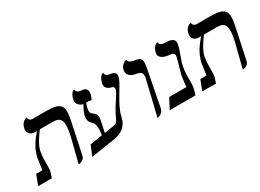

<svg xmlns="http://www.w3.org/2000/svg" viewBox="-26 -1092 2221 1637"><g transform="rotate(-30 1084.5 -273.5)"><path d="M412 12C412 12 467 9 476 -33L542 -344C573 -487 541 -521 395 -521H269C242 -521 229 -534 227 -557C227 -557 177 -550 164 -487C155 -446 178 -413 225 -413H247C200 -359 154 -300 135 -212C133 -202 125 -135 119 -100H58L20 0H155L173 -58C177 -76 177 -99 177 -126C177 -163 177 -208 187 -256C198 -306 246 -375 275 -413H400C488 -413 502 -368 474 -234Z M821 -122 739 -109 763 -219C774 -273 758 -285 729 -308C728 -308 727 -309 727 -309C712 -320 711 -339 716 -364C719 -378 724 -395 731 -413C747 -413 760 -413 781 -408C787 -417 797 -440 799 -451C813 -518 773 -521 745 -523C745 -523 745 -523 744 -523C733 -524 699 -527 698 -561C698 -561 662 -557 648 -487C640 -451 667 -422 704 -413C683 -377 668 -343 664 -323C654 -276 668 -257 697 -229C711 -214 720 -169 707 -104L586 -85L545 14L765 -20C857 -30 913 -75 930 -154C955 -275 1065 -395 1080 -466C1087 -496 1073 -514 1039 -519C994 -526 984 -535 983 -561C983 -561 946 -558 930 -485C923 -450 942 -427 987 -416C1003 -412 1009 -401 1005 -382C1003 -372 988 -344 962 -306C856 -150 894 -131 821 -122Z M1192 6C1192 6 1246 0 1257 -51L1326 -406C1347 -504 1317 -510 1264 -519C1264 -519 1263 -519 1263 -519C1242 -523 1209 -530 1211 -559C1211 -559 1158 -550 1146 -494C1137 -453 1166 -421 1213 -413C1264 -405 1287 -393 1274 -336Z M1601 -272C1613 -330 1644 -391 1656 -448C1669 -508 1624 -516 1578 -518C1549 -519 1515 -521 1516 -554C1516 -554 1472 -554 1457 -482C1448 -442 1486 -413 1556 -409C1583 -407 1600 -394 1594 -369C1584 -320 1562 -256 1550 -204C1549 -196 1547 -188 1547 -181C1542 -152 1539 -128 1538 -100H1368L1315 0H1569C1575 -14 1580 -35 1586 -63C1591 -85 1591 -111 1591 -140C1590 -177 1590 -221 1601 -272Z M2028 12C2028 12 2083 9 2092 -33L2158 -344C2189 -487 2157 -521 2011 -521H1885C1858 -521 1845 -534 1843 -557C1843 -557 1793 -550 1780 -487C1771 -446 1794 -413 1841 -413H1863C1816 -359 1770 -300 1751 -212C1749 -202 1741 -135 1735 -100H1674L1636 0H1771L1789 -58C1793 -76 1793 -99 1793 -126C1793 -163 1793 -208 1803 -256C1814 -306 1862 -375 1891 -413H2016C2104 -413 2118 -368 2090 -234Z"/></g></svg>

Font: Libertinus Sans
Style: Italic
Weight: 400
Italic angle: -12°
Designer: Philipp H. Poll, Khaled Hosny
Foundry: Caleb Maclennan
Version: Version 7.050;RELEASE